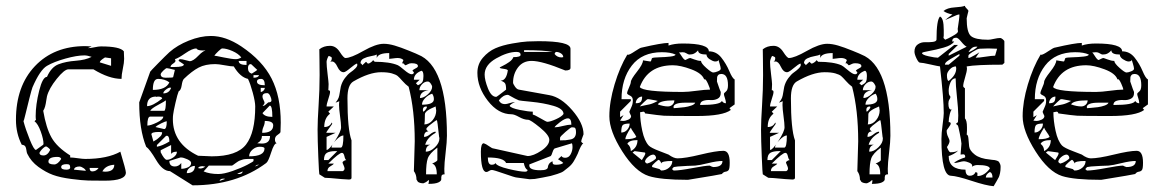

<svg xmlns="http://www.w3.org/2000/svg" viewBox="-20 -620 4008 662"><path d="M55 -121Q35 -160 35 -207Q35 -323 100.5 -392Q166 -461 274 -461Q276 -461 285.5 -460.5Q295 -460 296 -460L283 -454Q292 -454 306 -457Q320 -460 328 -460Q394 -460 407 -443Q407 -441 407.5 -429.5Q408 -418 408 -417Q408 -404 403.5 -383Q399 -362 399 -348Q356 -348 302 -381H216Q202 -381 175.5 -348Q149 -315 142 -288Q141 -285 139.5 -273.5Q138 -262 135.5 -253Q133 -244 129 -238Q139 -179 157.5 -146Q176 -113 222 -84V-77Q231 -77 248 -74.5Q265 -72 274 -72Q350 -72 395 -97Q414 -34 414 -25Q414 3 341 3Q306 3 285 2.5Q264 2 225.5 -3Q187 -8 162.5 -17Q138 -26 112.5 -44.5Q87 -63 74 -90Q72 -94 71 -102.5Q70 -111 67 -115.5Q64 -120 55 -121ZM289 -41Q289 -29 298 -29Q312 -29 320 -41ZM374 -52Q344 -50 333 -29L342 -28Q374 -28 374 -52ZM191 -44Q191 -35 209 -35Q220 -35 222 -41Q222 -49 219.5 -51.5Q217 -54 210 -54Q191 -54 191 -44ZM255 -46Q237 -46 235 -35L276 -31Q275 -36 267 -41Q259 -46 255 -46ZM147 -63Q147 -53 167 -53Q179 -53 191 -72Q189 -79 178 -79Q147 -79 147 -63ZM116 -93Q116 -84 130 -84Q144 -84 153 -103Q153 -105 148.5 -109Q144 -113 142 -114L139 -115Q135 -115 129 -109.5Q123 -104 119.5 -99Q116 -94 116 -93ZM61 -202Q68 -175 82.5 -139Q97 -103 104 -103L129 -121L130 -124Q130 -140 120.5 -166.5Q111 -193 99 -202L104 -207Q103 -211 103 -220Q103 -259 115 -307Q127 -355 142 -355Q157 -389 182 -398.5Q207 -408 241 -410.5Q275 -413 296 -424Q281 -429 271 -429Q245 -429 205.5 -418Q166 -407 142 -393Q118 -379 92 -319Q89 -311 81.5 -281.5Q74 -252 68 -227Q62 -202 61 -202ZM363 -419 342 -422Q324 -411 324 -405L363 -393Z M644 19 566 -30Q541 -30 518.5 -68Q496 -106 484 -114Q460 -173 460 -267L498 -373Q499 -375 525 -401.5Q551 -428 564 -440Q591 -464 631 -480Q671 -496 707 -496Q758 -496 812 -460Q885 -411 916.5 -349Q948 -287 948 -197Q948 -194 947.5 -179.5Q947 -165 947 -164Q945 -160 936.5 -154.5Q928 -149 928 -139Q928 -129 934 -126Q925 -126 915 -94.5Q905 -63 898 -58Q795 19 644 19ZM750 -4Q739 -4 737 4L756 -3L753 -4ZM682 -29Q703 -20 733 -20Q752 -20 782 -30.5Q812 -41 833 -52Q854 -63 854 -65V-72Q853 -72 844.5 -72Q836 -72 834.5 -72Q833 -72 826.5 -71.5Q820 -71 817.5 -70Q815 -69 810 -67.5Q805 -66 801 -63.5Q797 -61 793 -58Q781 -49 780 -49H700ZM817 -29 798 -21 801 -20Q804 -20 805 -20Q815 -20 817 -29ZM652 -48Q641 -48 632.5 -40.5Q624 -33 624 -23Q652 -23 652 -48ZM605 -58V-38Q617 -38 628 -43Q639 -48 639 -58Q639 -65 625.5 -71Q612 -77 605 -77H602Q599 -76 582.5 -71Q566 -66 564 -65Q564 -46 583 -46Q596 -46 605 -58ZM679 -47Q665 -47 663 -40H666Q669 -39 670 -39Q680 -39 688 -46H684Q680 -47 679 -47ZM871 -52Q863 -52 860 -46L873 -52ZM534 -99V-95Q547 -69 555 -69Q566 -69 578 -77.5Q590 -86 590 -97Q574 -97 570 -89V-120L534 -102ZM577 -225Q576 -219 576 -209Q576 -125 663 -83Q667 -83 687 -82Q707 -81 710 -81Q797 -81 828.5 -122Q860 -163 860 -253Q860 -269 851.5 -300.5Q843 -332 835 -348Q808 -354 786 -391Q776 -391 754.5 -395Q733 -399 722 -399Q688 -399 665 -387Q642 -375 614 -348Q609 -343 606.5 -326Q604 -309 596 -305Q592 -296 585 -265.5Q578 -235 577 -225ZM875 -114Q862 -114 850.5 -104Q839 -94 839 -81Q892 -81 892 -108Q892 -114 875 -114ZM521 -120V-114Q539 -117 564 -132Q564 -152 555 -152L552 -151ZM883 -151Q883 -135 867 -126Q868 -126 875 -125.5Q882 -125 883 -125Q911 -125 911 -151ZM502 -157 509 -132Q510 -133 514.5 -135.5Q519 -138 521 -139.5Q523 -141 527 -144.5Q531 -148 533.5 -150.5Q536 -153 537.5 -156.5Q539 -160 539 -164Q529 -165 528 -165Q502 -165 502 -157ZM893 -203Q893 -193 888.5 -183Q884 -173 884 -162Q922 -162 922 -188Q922 -203 893 -203ZM516 -182 546 -175Q555 -175 555 -202Q551 -202 536.5 -195Q522 -188 516 -182ZM543 -218H498Q488 -218 488 -187Q499 -187 521 -197.5Q543 -208 543 -218ZM885 -230Q893 -217 919 -217Q919 -256 910 -256ZM552 -274Q547 -270 524.5 -258Q502 -246 498 -238H546Q552 -238 552 -274ZM518 -287Q487 -287 487 -254Q506 -254 539 -280Q539 -287 524 -287Q522 -287 520 -286H519ZM892 -266V-265Q892 -263 889.5 -259.5Q887 -256 885 -256Q886 -256 887 -255.5Q888 -255 889 -255Q891 -255 898 -261L905 -267Q916 -267 916 -274Q916 -280 911.5 -289.5Q907 -299 901 -299Q885 -299 885 -287Q885 -282 888.5 -275.5Q892 -269 892 -266ZM567 -318Q561 -318 552 -311Q543 -304 543 -298Q563 -298 570 -317Q568 -318 567 -318ZM879 -317V-303Q884 -303 888.5 -307.5Q893 -312 893 -317ZM525 -348Q507 -348 507 -310Q552 -310 564 -336Q548 -348 525 -348ZM866 -339Q866 -326 893 -326Q893 -348 880 -348Q866 -348 866 -339ZM534 -364Q534 -352 551 -352Q577 -352 577 -354L583 -379Q559 -385 555 -385Q552 -385 543.5 -377Q535 -369 534 -364ZM854 -361V-352Q871 -352 873 -361ZM835 -385Q835 -370 848 -366Q867 -378 867 -379Q865 -381 859.5 -386Q854 -391 850 -395Q846 -399 845 -399Q835 -399 835 -385ZM583 -416Q585 -413 585 -410Q585 -406 576.5 -400.5Q568 -395 568 -389H582Q614 -389 614 -398L596 -410Q596 -416 602 -416Q608 -416 620 -412.5Q632 -409 634 -409Q646 -409 664 -428Q682 -447 694 -447Q692 -446 679 -446Q661 -446 657 -453Q643 -453 618.5 -436Q594 -419 583 -416ZM803 -410Q803 -396 830 -396V-410ZM719 -428Q722 -428 751 -422Q780 -416 793 -416Q803 -416 812 -422Q802 -435 781.5 -444Q761 -453 746 -453Q743 -453 732.5 -443Q722 -433 719 -428Z M1421 7 1416 -1Q1416 -18 1407 -30Q1410 -132 1410 -133Q1410 -240 1389 -321Q1378 -329 1367.5 -341Q1357 -353 1351 -358Q1345 -363 1331 -367Q1317 -371 1294 -371Q1253 -371 1198 -339Q1178 -327 1178 -281Q1178 -174 1192 -136V-7Q1192 -1 1183 -1Q1179 -1 1158.5 -2.5Q1138 -4 1119 -6L1100 -7L1081 -19Q1080 -20 1077.5 -79Q1075 -138 1075 -173Q1075 -203 1078.5 -257Q1082 -311 1082 -361Q1082 -383 1081.5 -415Q1081 -447 1081 -450Q1096 -462 1118 -462Q1138 -462 1151.5 -441Q1165 -420 1171 -420Q1190 -420 1233 -444.5Q1276 -469 1303 -469Q1320 -469 1340.5 -463Q1361 -457 1390.5 -445Q1420 -433 1421 -432Q1521 -393 1521 -152Q1521 -132 1516.5 -94Q1512 -56 1512 -38Q1512 -25 1513 -19Q1504 -19 1502.5 -14Q1501 -9 1501.5 -2.5Q1502 4 1491.5 9Q1481 14 1457 14Q1459 8 1459 3Q1459 1 1458 1Q1457 1 1454.5 3.5Q1452 6 1447.5 8.5Q1443 11 1440 12Q1428 12 1421 7ZM1488 -111Q1461 -91 1455 -74Q1449 -57 1449 -19H1486Q1486 -51 1470 -56Q1488 -64 1488 -68ZM1131 -56Q1129 -52 1119 -46.5Q1109 -41 1109 -30H1162Q1168 -33 1168 -39Q1168 -43 1164.5 -50.5Q1161 -58 1161 -60Q1161 -62 1165.5 -65Q1170 -68 1174 -68Q1170 -70 1167.5 -81.5Q1165 -93 1159 -93Q1149 -93 1112 -56ZM1137 -99Q1117 -99 1107 -93Q1097 -87 1097 -68H1112L1143 -99ZM1464 -121Q1448 -117 1448 -97Q1464 -97 1479.5 -112Q1495 -127 1495 -142Q1495 -146 1494 -148Q1488 -206 1486 -206Q1485 -206 1476.5 -200Q1468 -194 1459 -186.5Q1450 -179 1450 -175Q1450 -173 1453 -170Q1456 -167 1458 -167Q1442 -167 1442 -148Q1452 -148 1463 -157Q1474 -166 1482 -166V-162Q1453 -146 1446 -121ZM1106 -148V-103Q1115 -103 1135.5 -135Q1156 -167 1156 -181Q1156 -194 1152.5 -219.5Q1149 -245 1149 -258Q1149 -266 1150 -271L1137 -266Q1145 -276 1147.5 -283Q1150 -290 1151.5 -301Q1153 -312 1155 -321Q1159 -337 1169 -350.5Q1179 -364 1188.5 -370.5Q1198 -377 1205 -384Q1212 -391 1212 -396Q1212 -399 1211 -401Q1204 -399 1187.5 -385Q1171 -371 1165 -371Q1152 -371 1143.5 -389.5Q1135 -408 1125 -408Q1121 -408 1118 -407Q1124 -410 1124 -420Q1124 -422 1122 -423.5Q1120 -425 1117 -426L1114 -427Q1112 -427 1109 -419Q1106 -411 1106 -407Q1106 -393 1109.5 -364.5Q1113 -336 1113 -330Q1113 -325 1112.5 -317.5Q1112 -310 1112 -309Q1118 -309 1118 -303Q1118 -296 1112 -278.5Q1106 -261 1106 -253H1131L1112 -235L1118 -228Q1098 -213 1098 -182Q1117 -182 1124 -198Q1124 -194 1126 -194Q1126 -193 1115.5 -179Q1105 -165 1105 -162H1137ZM1164 -153Q1154 -153 1138.5 -137Q1123 -121 1123 -111H1155Q1164 -111 1164 -153ZM1445 -226Q1445 -198 1443 -191Q1460 -191 1472 -206Q1484 -221 1484 -239L1483 -246Q1482 -252 1482 -253Q1445 -238 1445 -226ZM1451 -253Q1438 -253 1438 -241L1439 -235Q1443 -236 1447.5 -242Q1452 -248 1452 -250ZM1470 -297Q1457 -293 1446 -282Q1435 -271 1435 -259Q1476 -259 1476 -278Q1476 -289 1470 -297ZM1458 -309Q1428 -305 1428 -282Q1441 -282 1455.5 -295Q1470 -308 1470 -321Q1470 -325 1465 -332Q1460 -339 1455 -339Q1444 -339 1435 -329.5Q1426 -320 1426 -309ZM1414 -333 1421 -326Q1434 -332 1437 -338.5Q1440 -345 1440 -358Q1440 -375 1433 -376Q1407 -366 1407 -345H1427ZM1272 -407Q1324 -407 1352 -395Q1357 -393 1374 -378.5Q1391 -364 1399 -364Q1407 -364 1407 -371L1402 -376Q1404 -380 1412.5 -384Q1421 -388 1421 -392Q1421 -402 1399 -402Q1392 -402 1386 -398.5Q1380 -395 1377 -395Q1372 -402 1368 -402L1366 -401L1371 -413Q1364 -420 1351 -420Q1345 -420 1335 -418.5Q1325 -417 1322 -417V-437Q1284 -437 1279 -420V-432Q1274 -429 1259.5 -426.5Q1245 -424 1234 -418.5Q1223 -413 1223 -402L1226 -400Q1229 -397 1229 -395L1242 -407L1248 -401H1251Q1253 -401 1259.5 -405.5Q1266 -410 1266 -413Z M1806 -2 1761 -8Q1756 -8 1719 -21Q1682 -34 1676 -34Q1671 -34 1666 -30.5Q1661 -27 1657 -27Q1638 -27 1638 -97Q1638 -126 1648 -126Q1655 -124 1666 -116Q1677 -108 1682 -108L1799 -82Q1819 -82 1846.5 -100.5Q1874 -119 1874 -138Q1874 -154 1841.5 -180.5Q1809 -207 1801 -207Q1787 -207 1770 -216.5Q1753 -226 1744 -226Q1698 -226 1662 -272.5Q1626 -319 1626 -369Q1626 -399 1645 -421Q1664 -443 1688 -453.5Q1712 -464 1746 -470Q1780 -476 1799 -477Q1818 -478 1837 -478Q1947 -478 1947 -452V-386Q1947 -377 1929 -377Q1849 -410 1813 -410Q1783 -410 1766 -387.5Q1749 -365 1749 -335Q1749 -331 1755.5 -321.5Q1762 -312 1769 -311L1874 -292Q1914 -285 1953 -240Q1992 -195 1992 -157Q1992 -156 1988 -146Q1984 -136 1984 -132Q1984 -131 1986.5 -128.5Q1989 -126 1991 -126Q1983 -120 1972 -90Q1965 -75 1958 -63.5Q1951 -52 1940.5 -43.5Q1930 -35 1923.5 -30Q1917 -25 1901 -20Q1885 -15 1879 -13.5Q1873 -12 1852 -8Q1831 -4 1824 -3ZM1688 -58Q1693 -47 1733 -37.5Q1773 -28 1790 -28Q1799 -28 1799 -34Q1790 -38 1786 -58H1725Q1717 -77 1662 -77Q1662 -52 1675 -52Q1686 -52 1688 -58ZM1805 -49Q1805 -33 1843 -33Q1857 -33 1863 -36Q1869 -39 1869 -43.5Q1869 -48 1872.5 -54Q1876 -60 1885 -64Q1885 -56 1887.5 -54Q1890 -52 1897 -52Q1915 -52 1922 -58Q1919 -62 1904 -71L1916 -82Q1919 -76 1929 -76Q1941 -76 1947.5 -88Q1954 -100 1954 -113Q1954 -122 1952 -126L1892 -108Q1887 -103 1884.5 -94Q1882 -85 1879 -82L1805 -53ZM1952 -181H1951Q1948 -181 1929.5 -165Q1911 -149 1911 -145V-136Q1924 -136 1930 -136.5Q1936 -137 1946.5 -139Q1957 -141 1961.5 -147.5Q1966 -154 1966 -164Q1966 -178 1961 -180Q1957 -181 1952 -181ZM1938 -212Q1928 -212 1911 -199Q1894 -186 1892 -181Q1903 -181 1920 -185.5Q1937 -190 1950 -190Q1950 -212 1938 -212ZM1817 -225Q1823 -224 1843.5 -212Q1864 -200 1867 -200Q1877 -200 1897 -209Q1917 -218 1923 -227Q1923 -245 1888.5 -255Q1854 -265 1812.5 -269Q1771 -273 1769 -274Q1764 -276 1755 -280.5Q1746 -285 1739.5 -289Q1733 -293 1731 -293Q1715 -293 1700 -274Q1706 -261 1721 -261Q1727 -261 1737.5 -264.5Q1748 -268 1756 -268Q1741 -262 1737 -255Q1742 -247 1772 -241Q1802 -235 1817 -235ZM1651 -363Q1651 -344 1662.5 -315Q1674 -286 1691 -286Q1693 -286 1725 -311Q1725 -327 1721.5 -332.5Q1718 -338 1706 -342Q1726 -342 1731 -378Q1728 -381 1721 -382Q1714 -383 1708.5 -384Q1703 -385 1703 -387Q1703 -388 1713.5 -393Q1724 -398 1735.5 -406Q1747 -414 1750 -423Q1775 -423 1775 -431Q1775 -441 1761 -441Q1730 -441 1690.5 -418.5Q1651 -396 1651 -363ZM1892 -434Q1901 -422 1916 -422L1922 -423Q1922 -431 1914 -436Q1906 -441 1897 -441Q1896 -441 1894 -438Q1892 -435 1892 -434ZM1787 -447V-441H1885Q1856 -447 1787 -447Z M2081 -219Q2081 -269 2099 -329Q2117 -389 2143 -432Q2144 -431 2145 -431Q2151 -431 2169.5 -443.5Q2188 -456 2193 -456Q2262 -472 2285 -472V-463Q2305 -470 2334 -470Q2424 -470 2424 -443Q2450 -443 2467 -421.5Q2484 -400 2494.5 -375Q2505 -350 2513 -346V-260L2495 -247L2500 -241Q2473 -220 2382 -220Q2286 -220 2269.5 -221Q2253 -222 2204 -229Q2203 -235 2198 -235Q2197 -235 2193 -234Q2189 -233 2187 -233Q2187 -204 2194.5 -169Q2202 -134 2217 -118Q2225 -110 2254 -99Q2283 -88 2285 -87Q2303 -74 2316 -74Q2342 -74 2395.5 -87Q2449 -100 2474 -100Q2496 -100 2496 -59Q2496 -39 2492.5 -34Q2489 -29 2481.5 -28Q2474 -27 2469 -20Q2463 -18 2352 0Q2258 0 2217 -13Q2170 -28 2125.5 -98Q2081 -168 2081 -219ZM2229 -44Q2251 -38 2254 -37Q2259 -32 2260 -32Q2275 -32 2286.5 -41.5Q2298 -51 2298 -65Q2260 -65 2260 -56Q2260 -59 2256.5 -64Q2253 -69 2251 -69Q2249 -69 2238.5 -59.5Q2228 -50 2228 -47Q2229 -45 2229 -44ZM2297 -37Q2302 -32 2303 -32Q2323 -32 2368 -40.5Q2413 -49 2427 -49L2433 -46L2439 -44Q2471 -44 2471 -65Q2452 -65 2421.5 -57.5Q2391 -50 2377 -49Q2367 -49 2349 -48Q2331 -47 2317 -46L2303 -44ZM2204 -62Q2204 -61 2207 -58.5Q2210 -56 2211 -56Q2220 -58 2231 -65Q2242 -72 2242 -75Q2242 -79 2240 -82Q2238 -85 2236 -86Q2234 -87 2233 -87Q2224 -87 2214 -78.5Q2204 -70 2204 -62ZM2161 -94 2193 -68Q2205 -86 2205 -91L2204 -94L2168 -99ZM2143 -124Q2155 -115 2155 -99Q2178 -111 2178 -137Q2149 -137 2143 -124ZM2155 -180Q2136 -150 2136 -140Q2165 -140 2174 -148Q2171 -155 2164 -164.5Q2157 -174 2155 -180ZM2151 -194Q2132 -194 2127 -188.5Q2122 -183 2122 -163Q2134 -163 2142.5 -172.5Q2151 -182 2151 -194ZM2130 -223 2118 -204Q2119 -204 2123 -203.5Q2127 -203 2128 -203Q2137 -203 2146.5 -207.5Q2156 -212 2156 -220Q2156 -221 2153 -226.5Q2150 -232 2150 -235Q2152 -240 2155.5 -247.5Q2159 -255 2160.5 -260.5Q2162 -266 2162 -274Q2162 -286 2152 -290.5Q2142 -295 2142 -299Q2142 -303 2148.5 -317.5Q2155 -332 2155 -337Q2155 -346 2176 -372.5Q2197 -399 2197 -412Q2199 -412 2209 -410Q2219 -408 2222 -408Q2225 -408 2226 -413.5Q2227 -419 2229 -420Q2234 -422 2254 -422.5Q2274 -423 2291.5 -425Q2309 -427 2309 -432Q2292 -440 2262 -440Q2194 -440 2158.5 -394Q2123 -348 2123 -278H2155V-272L2118 -235V-216ZM2349 -266H2343Q2302 -266 2302 -250L2303 -249Q2303 -248 2303 -247L2316 -248Q2329 -249 2340.5 -250.5Q2352 -252 2363.5 -256Q2375 -260 2377 -266ZM2213 -278Q2211 -278 2200.5 -268Q2190 -258 2186 -253Q2194 -255 2204 -257Q2214 -259 2219 -260Q2224 -261 2231.5 -264Q2239 -267 2248 -272Q2246 -273 2217 -278ZM2248 -260Q2268 -253 2283 -253Q2292 -253 2298.5 -259Q2305 -265 2305 -274Q2255 -274 2248 -260ZM2465 -299Q2465 -285 2454 -279.5Q2443 -274 2429.5 -275Q2416 -276 2405 -272.5Q2394 -269 2394 -258Q2464 -258 2469 -272Q2474 -264 2483 -264Q2483 -272 2479.5 -282Q2476 -292 2476 -296Q2476 -299 2483 -304.5Q2490 -310 2490 -326Q2490 -365 2467 -365Q2460 -365 2456.5 -361.5Q2453 -358 2452.5 -353.5Q2452 -349 2452 -339Q2463 -306 2465 -303ZM2194 -287Q2185 -287 2178.5 -280Q2172 -273 2172 -264Q2185 -264 2189.5 -269Q2194 -274 2194 -287ZM2186 -320Q2195 -303 2334 -303Q2352 -303 2381.5 -307Q2411 -311 2428 -311Q2428 -316 2421 -331.5Q2414 -347 2410 -347L2408 -346Q2401 -367 2363.5 -381Q2326 -395 2300 -395Q2214 -395 2186 -320ZM2397 -410Q2397 -402 2415 -386Q2433 -370 2439 -370Q2445 -370 2455 -374Q2465 -378 2465 -383Q2465 -388 2461 -401L2457 -414Q2457 -408 2445 -408Q2437 -409 2426.5 -416Q2416 -423 2416 -432Q2387 -432 2387 -446Q2386 -446 2383 -442.5Q2380 -439 2373.5 -435.5Q2367 -432 2357 -432Q2353 -432 2347 -436Q2341 -440 2334 -440Q2333 -440 2327.5 -439.5Q2322 -439 2321 -439Q2323 -438 2330.5 -426Q2338 -414 2343 -413Q2344 -413 2350 -416.5Q2356 -420 2360 -420Q2361 -420 2374 -415Q2387 -410 2397 -410Z M2950 7 2945 -1Q2945 -18 2936 -30Q2939 -132 2939 -133Q2939 -240 2918 -321Q2907 -329 2896.5 -341Q2886 -353 2880 -358Q2874 -363 2860 -367Q2846 -371 2823 -371Q2782 -371 2727 -339Q2707 -327 2707 -281Q2707 -174 2721 -136V-7Q2721 -1 2712 -1Q2708 -1 2687.5 -2.5Q2667 -4 2648 -6L2629 -7L2610 -19Q2609 -20 2606.5 -79Q2604 -138 2604 -173Q2604 -203 2607.5 -257Q2611 -311 2611 -361Q2611 -383 2610.5 -415Q2610 -447 2610 -450Q2625 -462 2647 -462Q2667 -462 2680.5 -441Q2694 -420 2700 -420Q2719 -420 2762 -444.5Q2805 -469 2832 -469Q2849 -469 2869.5 -463Q2890 -457 2919.5 -445Q2949 -433 2950 -432Q3050 -393 3050 -152Q3050 -132 3045.5 -94Q3041 -56 3041 -38Q3041 -25 3042 -19Q3033 -19 3031.5 -14Q3030 -9 3030.5 -2.5Q3031 4 3020.5 9Q3010 14 2986 14Q2988 8 2988 3Q2988 1 2987 1Q2986 1 2983.5 3.5Q2981 6 2976.5 8.5Q2972 11 2969 12Q2957 12 2950 7ZM3017 -111Q2990 -91 2984 -74Q2978 -57 2978 -19H3015Q3015 -51 2999 -56Q3017 -64 3017 -68ZM2660 -56Q2658 -52 2648 -46.5Q2638 -41 2638 -30H2691Q2697 -33 2697 -39Q2697 -43 2693.5 -50.5Q2690 -58 2690 -60Q2690 -62 2694.5 -65Q2699 -68 2703 -68Q2699 -70 2696.5 -81.5Q2694 -93 2688 -93Q2678 -93 2641 -56ZM2666 -99Q2646 -99 2636 -93Q2626 -87 2626 -68H2641L2672 -99ZM2993 -121Q2977 -117 2977 -97Q2993 -97 3008.5 -112Q3024 -127 3024 -142Q3024 -146 3023 -148Q3017 -206 3015 -206Q3014 -206 3005.5 -200Q2997 -194 2988 -186.5Q2979 -179 2979 -175Q2979 -173 2982 -170Q2985 -167 2987 -167Q2971 -167 2971 -148Q2981 -148 2992 -157Q3003 -166 3011 -166V-162Q2982 -146 2975 -121ZM2635 -148V-103Q2644 -103 2664.5 -135Q2685 -167 2685 -181Q2685 -194 2681.5 -219.5Q2678 -245 2678 -258Q2678 -266 2679 -271L2666 -266Q2674 -276 2676.5 -283Q2679 -290 2680.5 -301Q2682 -312 2684 -321Q2688 -337 2698 -350.5Q2708 -364 2717.5 -370.5Q2727 -377 2734 -384Q2741 -391 2741 -396Q2741 -399 2740 -401Q2733 -399 2716.5 -385Q2700 -371 2694 -371Q2681 -371 2672.5 -389.5Q2664 -408 2654 -408Q2650 -408 2647 -407Q2653 -410 2653 -420Q2653 -422 2651 -423.5Q2649 -425 2646 -426L2643 -427Q2641 -427 2638 -419Q2635 -411 2635 -407Q2635 -393 2638.5 -364.5Q2642 -336 2642 -330Q2642 -325 2641.5 -317.5Q2641 -310 2641 -309Q2647 -309 2647 -303Q2647 -296 2641 -278.5Q2635 -261 2635 -253H2660L2641 -235L2647 -228Q2627 -213 2627 -182Q2646 -182 2653 -198Q2653 -194 2655 -194Q2655 -193 2644.5 -179Q2634 -165 2634 -162H2666ZM2693 -153Q2683 -153 2667.5 -137Q2652 -121 2652 -111H2684Q2693 -111 2693 -153ZM2974 -226Q2974 -198 2972 -191Q2989 -191 3001 -206Q3013 -221 3013 -239L3012 -246Q3011 -252 3011 -253Q2974 -238 2974 -226ZM2980 -253Q2967 -253 2967 -241L2968 -235Q2972 -236 2976.5 -242Q2981 -248 2981 -250ZM2999 -297Q2986 -293 2975 -282Q2964 -271 2964 -259Q3005 -259 3005 -278Q3005 -289 2999 -297ZM2987 -309Q2957 -305 2957 -282Q2970 -282 2984.5 -295Q2999 -308 2999 -321Q2999 -325 2994 -332Q2989 -339 2984 -339Q2973 -339 2964 -329.5Q2955 -320 2955 -309ZM2943 -333 2950 -326Q2963 -332 2966 -338.5Q2969 -345 2969 -358Q2969 -375 2962 -376Q2936 -366 2936 -345H2956ZM2801 -407Q2853 -407 2881 -395Q2886 -393 2903 -378.5Q2920 -364 2928 -364Q2936 -364 2936 -371L2931 -376Q2933 -380 2941.5 -384Q2950 -388 2950 -392Q2950 -402 2928 -402Q2921 -402 2915 -398.5Q2909 -395 2906 -395Q2901 -402 2897 -402L2895 -401L2900 -413Q2893 -420 2880 -420Q2874 -420 2864 -418.5Q2854 -417 2851 -417V-437Q2813 -437 2808 -420V-432Q2803 -429 2788.5 -426.5Q2774 -424 2763 -418.5Q2752 -413 2752 -402L2755 -400Q2758 -397 2758 -395L2771 -407L2777 -401H2780Q2782 -401 2788.5 -405.5Q2795 -410 2795 -413Z M3259 -14Q3226 -14 3226 -141Q3226 -160 3230 -190Q3234 -220 3234 -230Q3234 -278 3221 -391Q3213 -392 3186.5 -398Q3160 -404 3152 -404Q3147 -404 3140 -418.5Q3133 -433 3133 -442Q3133 -459 3144.5 -467Q3156 -475 3170 -474.5Q3184 -474 3196 -475.5Q3208 -477 3209 -483Q3209 -551 3221 -563Q3234 -558 3234 -516Q3234 -508 3234 -498L3233 -489L3239 -483L3250 -488Q3262 -494 3272.5 -500.5Q3283 -507 3283 -512Q3283 -513 3282.5 -516Q3282 -519 3282 -521V-520Q3288 -557 3288 -570H3286Q3282 -570 3261 -560.5Q3240 -551 3239 -551Q3244 -556 3264 -570Q3244 -574 3233 -582Q3246 -593 3271.5 -594.5Q3297 -596 3307 -600Q3307 -596 3313 -590.5Q3319 -585 3319 -582Q3319 -581 3316 -570Q3313 -559 3313 -557Q3313 -508 3328 -495.5Q3343 -483 3387 -483Q3394 -483 3407 -486Q3420 -489 3429 -489Q3432 -489 3437.5 -484.5Q3443 -480 3443 -477V-403L3436 -397Q3346 -397 3313 -391Q3313 -390 3313.5 -387.5Q3314 -385 3314 -384Q3314 -374 3307.5 -353Q3301 -332 3301 -323Q3301 -321 3303.5 -318.5Q3306 -316 3307 -316V-212Q3314 -205 3314 -181Q3314 -176 3314 -170Q3314 -164 3313.5 -160.5Q3313 -157 3313 -156Q3318 -155 3319 -142.5Q3320 -130 3321.5 -115.5Q3323 -101 3341 -87Q3359 -73 3393 -70L3400 -69Q3408 -68 3410 -68Q3412 -68 3417.5 -66Q3423 -64 3424.5 -61.5Q3426 -59 3428 -55Q3430 -51 3430 -45Q3430 -32 3428 -23Q3426 -14 3424 -9.5Q3422 -5 3416 5Q3410 15 3406 22Q3380 20 3330 3.5Q3280 -13 3259 -14ZM3393 -27Q3379 -19 3379 -8H3402Q3402 -24 3393 -27ZM3309 -35Q3309 -14 3324 -14Q3338 -14 3344 -27Q3345 -27 3347 -25.5Q3349 -24 3350 -24V-13Q3374 -13 3393 -39Q3391 -51 3350 -51Q3340 -51 3331 -45Q3332 -46 3332 -49Q3332 -55 3321 -59.5Q3310 -64 3304 -64Q3298 -64 3287.5 -61Q3277 -58 3270 -58Q3271 -61 3280.5 -66Q3290 -71 3298 -74L3307 -77L3308 -79Q3308 -88 3301 -88Q3300 -88 3297 -87.5Q3294 -87 3292 -87Q3292 -90 3293.5 -106.5Q3295 -123 3295 -125Q3294 -137 3289 -161Q3284 -185 3283 -187L3276 -193L3283 -199Q3283 -200 3283.5 -209Q3284 -218 3284 -222Q3284 -244 3279.5 -285.5Q3275 -327 3275 -350Q3263 -350 3257 -335.5Q3251 -321 3251 -307Q3251 -295 3254 -291Q3257 -287 3257 -286Q3257 -282 3253.5 -277Q3250 -272 3250 -263Q3250 -242 3260 -242Q3262 -242 3264 -243Q3259 -243 3255 -227.5Q3251 -212 3251 -199Q3258 -199 3258 -194Q3258 -190 3251 -180.5Q3244 -171 3244 -170Q3244 -158 3249 -148Q3254 -138 3254 -134Q3254 -126 3245 -113Q3252 -95 3257 -95Q3275 -95 3283 -101Q3279 -95 3267.5 -89Q3256 -83 3251 -82Q3251 -35 3309 -35ZM3245 -361Q3245 -342 3251 -341Q3277 -361 3277 -384L3276 -391Q3264 -391 3254.5 -380.5Q3245 -370 3245 -361ZM3288 -434Q3283 -431 3268.5 -423Q3254 -415 3246 -409Q3238 -403 3238 -397H3251L3288 -428ZM3159 -437Q3159 -431 3181.5 -426Q3204 -421 3214 -421L3270 -465H3283L3251 -434V-428L3313 -459Q3306 -462 3294.5 -476Q3283 -490 3277 -490Q3263 -490 3263 -477H3270Q3262 -464 3234 -456Q3206 -448 3182.5 -444Q3159 -440 3159 -437ZM3388 -453 3357 -452Q3349 -451 3334 -441.5Q3319 -432 3319 -428V-420Q3324 -420 3339.5 -429Q3355 -438 3357 -440L3344 -421Q3356 -421 3378 -424.5Q3400 -428 3411 -428L3418 -452Q3415 -452 3402.5 -452.5Q3390 -453 3388 -453ZM3344 -459Q3330 -459 3319 -440Q3324 -441 3335.5 -447.5Q3347 -454 3350 -459Z M3506 -219Q3506 -269 3524 -329Q3542 -389 3568 -432Q3569 -431 3570 -431Q3576 -431 3594.5 -443.5Q3613 -456 3618 -456Q3687 -472 3710 -472V-463Q3730 -470 3759 -470Q3849 -470 3849 -443Q3875 -443 3892 -421.5Q3909 -400 3919.5 -375Q3930 -350 3938 -346V-260L3920 -247L3925 -241Q3898 -220 3807 -220Q3711 -220 3694.5 -221Q3678 -222 3629 -229Q3628 -235 3623 -235Q3622 -235 3618 -234Q3614 -233 3612 -233Q3612 -204 3619.5 -169Q3627 -134 3642 -118Q3650 -110 3679 -99Q3708 -88 3710 -87Q3728 -74 3741 -74Q3767 -74 3820.5 -87Q3874 -100 3899 -100Q3921 -100 3921 -59Q3921 -39 3917.5 -34Q3914 -29 3906.5 -28Q3899 -27 3894 -20Q3888 -18 3777 0Q3683 0 3642 -13Q3595 -28 3550.5 -98Q3506 -168 3506 -219ZM3654 -44Q3676 -38 3679 -37Q3684 -32 3685 -32Q3700 -32 3711.5 -41.5Q3723 -51 3723 -65Q3685 -65 3685 -56Q3685 -59 3681.5 -64Q3678 -69 3676 -69Q3674 -69 3663.5 -59.5Q3653 -50 3653 -47Q3654 -45 3654 -44ZM3722 -37Q3727 -32 3728 -32Q3748 -32 3793 -40.5Q3838 -49 3852 -49L3858 -46L3864 -44Q3896 -44 3896 -65Q3877 -65 3846.5 -57.5Q3816 -50 3802 -49Q3792 -49 3774 -48Q3756 -47 3742 -46L3728 -44ZM3629 -62Q3629 -61 3632 -58.5Q3635 -56 3636 -56Q3645 -58 3656 -65Q3667 -72 3667 -75Q3667 -79 3665 -82Q3663 -85 3661 -86Q3659 -87 3658 -87Q3649 -87 3639 -78.5Q3629 -70 3629 -62ZM3586 -94 3618 -68Q3630 -86 3630 -91L3629 -94L3593 -99ZM3568 -124Q3580 -115 3580 -99Q3603 -111 3603 -137Q3574 -137 3568 -124ZM3580 -180Q3561 -150 3561 -140Q3590 -140 3599 -148Q3596 -155 3589 -164.5Q3582 -174 3580 -180ZM3576 -194Q3557 -194 3552 -188.5Q3547 -183 3547 -163Q3559 -163 3567.5 -172.5Q3576 -182 3576 -194ZM3555 -223 3543 -204Q3544 -204 3548 -203.5Q3552 -203 3553 -203Q3562 -203 3571.5 -207.5Q3581 -212 3581 -220Q3581 -221 3578 -226.5Q3575 -232 3575 -235Q3577 -240 3580.5 -247.5Q3584 -255 3585.5 -260.5Q3587 -266 3587 -274Q3587 -286 3577 -290.5Q3567 -295 3567 -299Q3567 -303 3573.5 -317.5Q3580 -332 3580 -337Q3580 -346 3601 -372.5Q3622 -399 3622 -412Q3624 -412 3634 -410Q3644 -408 3647 -408Q3650 -408 3651 -413.5Q3652 -419 3654 -420Q3659 -422 3679 -422.5Q3699 -423 3716.5 -425Q3734 -427 3734 -432Q3717 -440 3687 -440Q3619 -440 3583.5 -394Q3548 -348 3548 -278H3580V-272L3543 -235V-216ZM3774 -266H3768Q3727 -266 3727 -250L3728 -249Q3728 -248 3728 -247L3741 -248Q3754 -249 3765.5 -250.5Q3777 -252 3788.5 -256Q3800 -260 3802 -266ZM3638 -278Q3636 -278 3625.5 -268Q3615 -258 3611 -253Q3619 -255 3629 -257Q3639 -259 3644 -260Q3649 -261 3656.5 -264Q3664 -267 3673 -272Q3671 -273 3642 -278ZM3673 -260Q3693 -253 3708 -253Q3717 -253 3723.5 -259Q3730 -265 3730 -274Q3680 -274 3673 -260ZM3890 -299Q3890 -285 3879 -279.5Q3868 -274 3854.5 -275Q3841 -276 3830 -272.5Q3819 -269 3819 -258Q3889 -258 3894 -272Q3899 -264 3908 -264Q3908 -272 3904.5 -282Q3901 -292 3901 -296Q3901 -299 3908 -304.5Q3915 -310 3915 -326Q3915 -365 3892 -365Q3885 -365 3881.5 -361.5Q3878 -358 3877.5 -353.5Q3877 -349 3877 -339Q3888 -306 3890 -303ZM3619 -287Q3610 -287 3603.5 -280Q3597 -273 3597 -264Q3610 -264 3614.5 -269Q3619 -274 3619 -287ZM3611 -320Q3620 -303 3759 -303Q3777 -303 3806.5 -307Q3836 -311 3853 -311Q3853 -316 3846 -331.5Q3839 -347 3835 -347L3833 -346Q3826 -367 3788.5 -381Q3751 -395 3725 -395Q3639 -395 3611 -320ZM3822 -410Q3822 -402 3840 -386Q3858 -370 3864 -370Q3870 -370 3880 -374Q3890 -378 3890 -383Q3890 -388 3886 -401L3882 -414Q3882 -408 3870 -408Q3862 -409 3851.5 -416Q3841 -423 3841 -432Q3812 -432 3812 -446Q3811 -446 3808 -442.5Q3805 -439 3798.5 -435.5Q3792 -432 3782 -432Q3778 -432 3772 -436Q3766 -440 3759 -440Q3758 -440 3752.5 -439.5Q3747 -439 3746 -439Q3748 -438 3755.5 -426Q3763 -414 3768 -413Q3769 -413 3775 -416.5Q3781 -420 3785 -420Q3786 -420 3799 -415Q3812 -410 3822 -410Z"/></svg>

Font: CabinSketch
Style: Regular
Weight: 400
Designer: Pablo Impallari
Foundry: Pablo Impallari. www.impallari.com Igino Marini. www.ikern.com
Version: Version 1.002